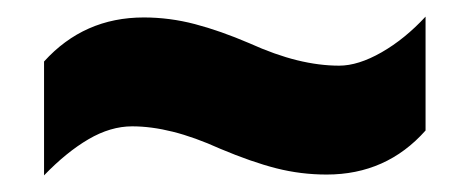

<svg xmlns="http://www.w3.org/2000/svg" viewBox="-20 -468 566 231"><path d="M245 -289Q214 -303 188 -309.5Q162 -316 139 -316Q113 -316 86.5 -300.5Q60 -285 33 -257V-394Q81 -447 153 -447Q184 -447 214.5 -439Q245 -431 280 -416Q311 -402 337.5 -395.5Q364 -389 388 -389Q411 -389 439 -405Q467 -421 492 -448V-311Q445 -258 373 -258Q342 -258 312.5 -265.5Q283 -273 245 -289Z"/></svg>

Font: Noto Sans Myanmar UI Condensed Black
Style: Regular
Weight: 900
Width: 3
Designer: Monotype Design Team
Foundry: Monotype Imaging Inc.
Version: Version 2.103; ttfautohint (v1.8.4.7-5d5b)